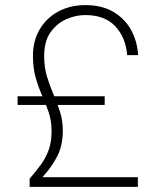

<svg xmlns="http://www.w3.org/2000/svg" viewBox="-20 -732 624 752"><path d="M96 0V-32Q121 -61 140 -87Q159 -113 170.5 -144Q182 -175 182 -218Q182 -258 171 -291Q160 -324 145.5 -356.5Q131 -389 120 -427Q109 -465 109 -513Q109 -572 135.5 -617Q162 -662 208.5 -687Q255 -712 314 -712Q380 -712 425 -685Q470 -658 494 -613.5Q518 -569 521 -516H478Q473 -584 432 -628.5Q391 -673 314 -673Q276 -673 239 -656.5Q202 -640 177.5 -605Q153 -570 153 -512Q153 -468 164 -432Q175 -396 189.5 -362.5Q204 -329 215 -294.5Q226 -260 226 -219Q226 -164 205 -121.5Q184 -79 146 -38H520V0ZM49 -321V-355H390V-321Z"/></svg>

Font: DM Sans 10pt ExtraLight
Style: Regular
Weight: 250
Version: Version 4.004;gftools[0.9.30]